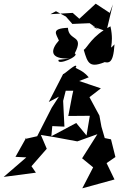

<svg xmlns="http://www.w3.org/2000/svg" viewBox="-32 -965 647 1043"><path d="M272 -904 326 -875 361 -835 455 -839 505 -803 470 -822 546 -795 581 -941 564 -895 488 -945 399 -863 363 -895 242 -888ZM507 -640C559 -614 583 -614 590 -724C550 -684 592 -715 568 -822C466 -770 443 -706 423 -694C445 -619 454 -591 550 -633ZM286 -640C275 -605 405 -661 374 -675C428 -779 341 -739 337 -814C242 -810 274 -780 288 -745C244 -696 233 -643 346 -647ZM450 -545C412 -592 367 -592 382 -602C387 -629 316 -559 311 -563L233 -411L288 -440L249 -380L170 -225L104 -210L111 -218L52 -113L111 -110L-12 -4L163 -27L139 -62L222 -157L190 -232L264 -220L388 -197L497 -236L414 -105L474 -56L415 58L590 10L547 -79L595 -112L571 -208L537 -215L519 -277L508 -337L454 -437L516 -485L398 -525ZM374 -508 360 -445 339 -335 456 -336 438 -229 382 -297 247 -225 252 -280 318 -277 311 -417 325 -472H414Z"/></svg>

Font: Charger Distortion
Style: 2It
Weight: 400
Designer: Jasper
Foundry: Cannot Into Space Fonts
Version: Version 0.98